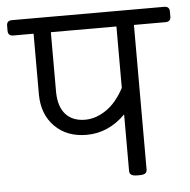

<svg xmlns="http://www.w3.org/2000/svg" viewBox="-70 -593 631 637"><g transform="rotate(-5 246.0 -274.5)"><path d="M499.4 -549.3Q517.2 -549.3 517.2 -532.3V-515.3Q517.2 -498.2 499.4 -498.2H394.4V-17Q394.4 -8.3 388.8 -4.2Q383.3 0 370.2 0H360.3Q336.1 0 336.1 -17V-205.3Q279.4 -148.6 206.9 -148.6Q141.1 -148.6 101.1 -188.7Q61 -228.7 60.2 -294.5V-498.2H-7.1Q-25 -498.2 -25 -515.3V-532.3Q-25 -549.3 -7.1 -549.3ZM336.1 -293.7V-498.2H117.7V-296.5Q118.9 -248.9 141.9 -223.9Q164.9 -199 206.1 -199Q241.8 -199 276.3 -222.4Q310.7 -245.7 336.1 -293.7Z"/></g></svg>

Font: Jaldi
Style: Regular
Weight: 400
Designer: Pablo Cosgaya and Nicolas Silva
Foundry: Omnibus-Type
Version: Version 1.001;PS 001.001;hotconv 1.0.70;makeotf.lib2.5.58329